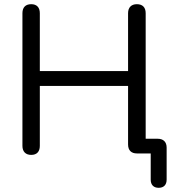

<svg xmlns="http://www.w3.org/2000/svg" viewBox="-20 -732 841 916"><path d="M737 164C761 164 775 150 775 125V-28C775 -55 759 -70 733 -70H675V-669C675 -697 660 -712 633 -712C607 -712 591 -697 591 -669V-393H170V-669C170 -697 155 -712 129 -712C102 -712 87 -697 87 -669V-36C87 -9 102 7 129 7C156 7 170 -9 170 -36V-322H591V-43C591 -14 607 0 633 0H699V125C699 150 713 164 737 164Z"/></svg>

Font: SN Pro Book
Style: Regular
Weight: 350
Designer: Tobias Whetton
Foundry: Supernotes
Version: Version 1.003;Glyphs 3.3 (3324)